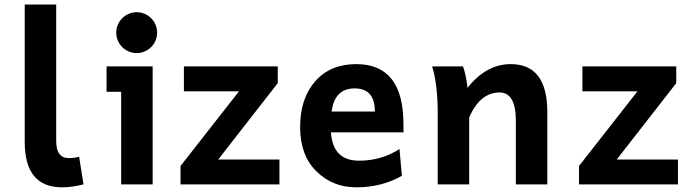

<svg xmlns="http://www.w3.org/2000/svg" viewBox="-20 -801 3012 834"><path d="M249.5 12.7Q87.4 12.7 87.4 -184.6V-781.2H224.1V-187.5Q224.1 -114.3 279.3 -114.3Q302.7 -114.3 323.7 -120.1L342.8 0Q292 12.7 249.5 12.7Z M573.7 -570.3Q556.2 -570.3 539.8 -577.1Q523.4 -584 511 -596.4Q498.5 -608.9 491.7 -625.2Q484.9 -641.6 484.9 -659.2Q484.9 -676.8 491.7 -693.1Q498.5 -709.5 511 -721.9Q523.4 -734.4 539.8 -741.2Q556.2 -748 573.7 -748Q591.3 -748 607.7 -741.2Q624 -734.4 636.5 -721.9Q648.9 -709.5 655.8 -693.1Q662.6 -676.8 662.6 -659.2Q662.6 -641.6 655.8 -625.2Q648.9 -608.9 636.5 -596.4Q624 -584 607.7 -577.1Q591.3 -570.3 573.7 -570.3ZM643.1 0H506.3V-402.3H442.9V-512.7H643.1Z M1193.8 0H764.2V-80.1L1018.1 -404.3H778.8V-512.7H1186.5V-439.9L927.7 -107.9H1193.8Z M1527.3 12.7Q1425.3 12.7 1354.5 -56.6Q1283.7 -126 1283.7 -248.5Q1283.7 -374 1349.4 -448.2Q1415 -522.5 1527.3 -522.5Q1732.4 -522.5 1732.4 -262.7L1732.9 -226.1H1417.5Q1425.8 -103 1539.6 -103Q1637.2 -103 1715.3 -153.8L1725.6 -37.6Q1639.2 12.7 1527.3 12.7ZM1608.4 -316.4Q1608.4 -417 1520.5 -417Q1433.6 -417 1420.4 -316.4Z M2357.4 0H2220.7V-276.4Q2220.7 -399.4 2149.9 -399.4Q2065.9 -399.4 2018.1 -291.5V0H1881.3V-309.1Q1881.3 -435.5 1856.9 -512.7H1991.2Q2004.9 -474.6 2010.7 -419.4Q2092.3 -522.5 2198.7 -522.5Q2357.4 -522.5 2357.4 -314Z M2924.8 0H2495.1V-80.1L2749 -404.3H2509.8V-512.7H2917.5V-439.9L2658.7 -107.9H2924.8Z"/></svg>

Font: Cadman
Style: Bold
Weight: 700
Designer: Paul James MIller
Foundry: High-Logic / Made with FontCreator
Version: Version 2.114;March 28, 2021;FontCreator 13.0.0.2683 64-bit